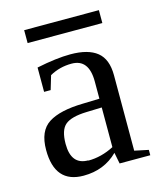

<svg xmlns="http://www.w3.org/2000/svg" viewBox="-97 -679 637 762"><g transform="rotate(-15 221.5 -298.5)"><path d="M292 -340V-339Q292 -431 221 -431Q172 -431 131 -408L114 -351H87V-451Q169 -468 226 -468Q299 -468 335.5 -438.5Q372 -409 372 -343V-33L429 -21V1H303L294 -45Q238 11 153 11Q35 11 35 -126Q35 -204 82 -234Q129 -264 223 -266L292 -268ZM186 -43V-42Q240 -42 292 -69V-232L228 -230Q166 -228 141 -207Q116 -186 116 -129Q116 -43 186 -43ZM74 -555V-608H381V-555Z"/></g></svg>

Font: Libra Serif Modern
Style: Regular
Weight: 400
Designer: Stefan Peev, Context Ltd
Foundry: Stefan Peev, Context Ltd
Version: Version 1.000